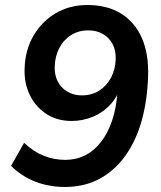

<svg xmlns="http://www.w3.org/2000/svg" viewBox="-20 -735 640 765"><path d="M237 10Q197 10 158 0.5Q119 -9 85 -28Q51 -47 24 -74L76 -166Q113 -131 154 -114.5Q195 -98 240 -98Q283 -98 319 -116Q355 -134 382.5 -169.5Q410 -205 427 -255.5Q444 -306 448 -370L452 -402L461 -401Q453 -356 423 -322Q393 -288 351.5 -270.5Q310 -253 266 -253Q208 -253 165.5 -280.5Q123 -308 99.5 -355Q76 -402 78 -461Q80 -535 113 -592Q146 -649 201.5 -682Q257 -715 328 -715Q408 -715 463 -680.5Q518 -646 545.5 -583Q573 -520 570 -431Q567 -336 545 -256Q523 -176 480.5 -116Q438 -56 377.5 -23Q317 10 237 10ZM306 -355Q346 -355 375.5 -374Q405 -393 422.5 -426Q440 -459 441 -500Q442 -534 428.5 -559.5Q415 -585 390 -599.5Q365 -614 332 -614Q293 -614 263 -595Q233 -576 216 -543Q199 -510 198 -469Q197 -435 210.5 -409.5Q224 -384 249 -369.5Q274 -355 306 -355Z"/></svg>

Font: Nunito Sans 11pt
Style: Bold Italic
Weight: 700
Italic angle: -9°
Version: Version 3.101;gftools[0.9.27]